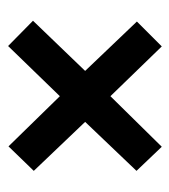

<svg xmlns="http://www.w3.org/2000/svg" viewBox="8 -596 429 486"><g transform="rotate(-90 223.0 -353.5)"><path d="M349 -548 413 -485 286 -353 411 -222 348 -159 222 -289 94 -159 33 -223 157 -353 33 -483 95 -547 222 -417Z"/></g></svg>

Font: Noto Sans Display ExtraCondensed SemiBold
Style: Regular
Weight: 600
Width: 2
Designer: Monotype Design Team
Foundry: Monotype Imaging Inc.
Version: Version 2.003